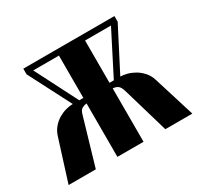

<svg xmlns="http://www.w3.org/2000/svg" viewBox="-118 -632 798 770"><g transform="rotate(-30 281.5 -247.5)"><path d="M380 -215Q374 -234 365 -240Q356 -246 345 -247H342V0H221V-247H218Q209 -246 199 -240.5Q189 -235 184 -215L121 0H-5L55 -190Q62 -213 76 -229Q90 -245 106.5 -254.5Q123 -264 140 -268.5Q157 -273 170 -273H172L71 -469V-495H493V-469L392 -273H393Q406 -273 423 -268.5Q440 -264 456.5 -254.5Q473 -245 487.5 -229Q502 -213 509 -190L568 0H443ZM221 -273V-469H102L202 -273ZM362 -273 462 -469H342V-273Z"/></g></svg>

Font: Moniqa Black Heading
Style: Regular
Weight: 900
Designer: Rajesh Rajput
Foundry: Rajesh Rajput
Version: Version 1.000